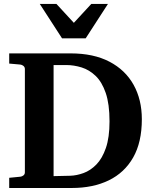

<svg xmlns="http://www.w3.org/2000/svg" viewBox="-20 -937 764 957"><path d="M687 -342.8Q687 -228 643.8 -152.1Q600.6 -76.2 522.2 -38.1Q443.8 0 337.9 0H25.9V-50.8L81.1 -56.2Q89.8 -57.1 96.9 -62.7Q104 -68.4 104 -78.1V-592.8Q104 -602.5 96.9 -608.4Q89.8 -614.3 81.1 -615.2L25.9 -620.1V-670.9H332Q446.3 -670.9 525.4 -629.6Q604.5 -588.4 645.8 -514.4Q687 -440.4 687 -342.8ZM525.9 -332Q525.9 -418.5 507.1 -473.4Q488.3 -528.3 456.8 -558.6Q425.3 -588.9 387 -600.8Q348.6 -612.8 310.1 -612.8H247.1V-59.1L330.1 -61Q362.3 -62 396.5 -74.5Q430.7 -86.9 460.2 -116.9Q489.7 -147 507.8 -199.5Q525.9 -252 525.9 -332ZM518.1 -917.5 407.2 -746.1H289.1L178.2 -917.5H261.2L348.1 -823.2L435.1 -917.5Z"/></svg>

Font: Charis
Style: Bold
Weight: 700
Designer: Walt Agee, Miriam Martin, Annie Olsen, Victor Gaultney, Lorna Priest, Alan Ward, Bob Hallissy, Martin Hosken, Sharon Cor
Foundry: SIL Global
Version: Version 7.000